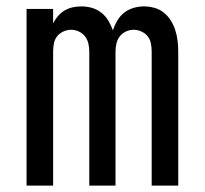

<svg xmlns="http://www.w3.org/2000/svg" viewBox="-20 -580 640 600"><path d="M63 0V-552H146V-507Q152 -519 161 -529.5Q170 -540 181.5 -547Q193 -554 206.5 -557Q220 -560 234 -560Q234 -560 234 -560Q234 -560 234 -560Q251 -560 267 -555.5Q283 -551 296.5 -540.5Q310 -530 318.5 -515.5Q327 -501 333 -485Q338 -501 346.5 -515.5Q355 -530 367.5 -540Q380 -550 396.5 -555Q413 -560 429 -560Q429 -560 429 -560Q429 -560 429 -560Q446 -560 462.5 -555.5Q479 -551 492 -540.5Q505 -530 514 -515.5Q523 -501 528 -485Q533 -469 535 -452.5Q537 -436 537 -419V0H454V-419Q454 -432 451.5 -444.5Q449 -457 441.5 -466.5Q434 -476 422 -481.5Q410 -487 398 -487Q385 -487 373.5 -481.5Q362 -476 354.5 -466.5Q347 -457 344 -444.5Q341 -432 341 -419V0H259V-419Q259 -432 256 -444.5Q253 -457 245.5 -466.5Q238 -476 226.5 -481.5Q215 -487 202 -487Q190 -487 178 -481.5Q166 -476 158.5 -466.5Q151 -457 148.5 -444.5Q146 -432 146 -419V0Z"/></svg>

Font: Monocode
Style: Regular
Weight: 400
Designer: Belleve Invis
Foundry: Belleve Invis
Version: Version 16.1.0; ttfautohint (v1.8.4)